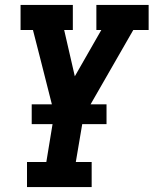

<svg xmlns="http://www.w3.org/2000/svg" viewBox="-20 -550 640 775"><path d="M89 205V104H167L199 -91L145 -304L113 -429H63V-530H274V-429H239L282 -242L389 -429H369V-530H580V-429H518L317 -79L286 104H350V205ZM108 -49V-129H410V-49Z"/></svg>

Font: Iosevka Slab Extended Oblique
Style: Bold
Weight: 700
Width: 7
Italic angle: -9°
Monospace: yes
Designer: Belleve Invis
Foundry: Belleve Invis
Version: Version 11.1.1; ttfautohint (v1.8.3)